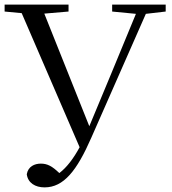

<svg xmlns="http://www.w3.org/2000/svg" viewBox="-21 -748 745 832"><path d="M465 -698 568 -688 461 -429 366 -201 171 -689 276 -698V-728H-1V-698L73 -691L324 -110C298 -62 269 -23 236 2C205 -28 184 -39 156 -39C129 -39 101 -27 95 7C100 45 132 64 172 64C255 64 312 -8 375 -152L611 -688L697 -698V-728H465Z"/></svg>

Font: Noto Serif CJK KR
Style: Regular
Weight: 400
Designer: Ryoko NISHIZUKA 西塚涼子 (kana & ideographs); Frank Grießhammer (Latin, Greek & Cyrillic); Wenlong ZHANG 张文龙 (bopomofo); San
Foundry: Adobe
Version: Version 2.001;hotconv 1.1.0;makeotfexe 2.6.0